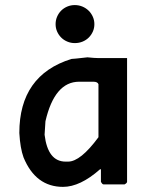

<svg xmlns="http://www.w3.org/2000/svg" viewBox="-20 -727 590 757"><path d="M481 -498V-10.3Q481 -5.4 471.2 0H388.2Q383.3 0 377.9 -10.3V-59.6H374.5Q295.9 9.8 228.5 9.8Q120.6 9.8 72.8 -106.4Q59.6 -142.6 56.2 -202.6Q56.2 -430.7 261.7 -494.6Q269 -494.6 324.7 -501Q353 -498 368.2 -498ZM155.8 -195.8Q168.5 -89.8 238.8 -89.8H248.5Q297.4 -89.8 368.2 -186V-395Q364.7 -404.8 348.1 -404.8H292Q195.3 -404.8 159.2 -249ZM352.1 -631.8Q352.1 -616.2 346.2 -602.8Q340.3 -589.4 330.1 -579.1Q319.8 -568.8 305.7 -563Q291.5 -557.1 274.9 -557.1Q259.3 -557.1 245.4 -563Q231.4 -568.8 221.2 -579.1Q210.9 -589.4 205.1 -602.8Q199.2 -616.2 199.2 -631.8Q199.2 -647.5 205.1 -661.1Q210.9 -674.8 221.2 -685.1Q231.4 -695.3 245.4 -701.2Q259.3 -707 274.9 -707Q290.5 -707 304.7 -701.2Q318.8 -695.3 329.3 -685.1Q339.8 -674.8 345.9 -661.1Q352.1 -647.5 352.1 -631.8ZM0 -496.1Z"/></svg>

Font: Code New Roman
Style: Bold
Weight: 700
Monospace: yes
Designer: Sam Radian
Foundry: Code New Roman
Version: Version 1.508 October 19, 2014